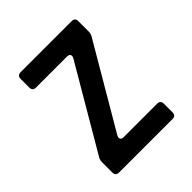

<svg xmlns="http://www.w3.org/2000/svg" viewBox="-199 -864 997 997"><g transform="rotate(-45 300.0 -365.0)"><path d="M104 0Q79 0 79 -25V-100Q79 -117 87 -130L355 -587Q362 -600 357.5 -608.5Q353 -617 338 -617H111Q86 -617 86 -642V-705Q86 -730 111 -730H486Q510 -730 510 -705V-630Q510 -613 502 -600L234 -143Q227 -130 231.5 -121.5Q236 -113 251 -113H496Q521 -113 521 -88V-25Q521 0 496 0Z"/></g></svg>

Font: Pitagon Sans Mono
Style: Bold
Weight: 700
Monospace: yes
Designer: Travis Tran
Foundry: Pitagon
Version: Version 1.001; ttfautohint (v1.8.4.7-5d5b);gftools[0.9.26]